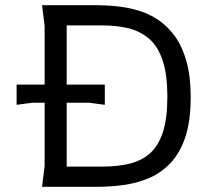

<svg xmlns="http://www.w3.org/2000/svg" viewBox="-20 -720 817 740"><path d="M44 -316V-394H384V-316L324 -324H104ZM142 0 152 -80V-620L142 -700H354Q392 -700 433 -695.5Q474 -691 514.5 -679Q555 -667 591 -642.5Q627 -618 655 -579Q683 -540 699 -482.5Q715 -425 715 -345Q715 -253 694 -191Q673 -129 636.5 -91Q600 -53 554 -33.5Q508 -14 456.5 -7Q405 0 354 0ZM237 -78H375Q434 -78 480.5 -89.5Q527 -101 559 -130Q591 -159 608 -211.5Q625 -264 625 -346Q625 -435 606 -489.5Q587 -544 552.5 -572.5Q518 -601 473 -611.5Q428 -622 375 -622H237Z"/></svg>

Font: AR One Sans
Style: Regular
Weight: 400
Designer: Niteesh Yadav
Foundry: Niteesh Yadav
Version: Version 1.001;gftools[0.9.33]